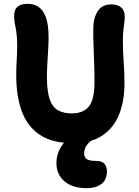

<svg xmlns="http://www.w3.org/2000/svg" viewBox="-20 -735 724 1003"><path d="M361.8 13Q254.4 13 189.1 -30.1Q123.8 -73.2 94.3 -152.6Q64.8 -232 64.8 -341Q64.8 -382 67.3 -420.7Q69.8 -459.4 69.8 -486.6Q69.8 -525.8 67.5 -549.7Q65.2 -573.6 61.8 -589.5Q58.4 -605.4 56.1 -619Q53.8 -632.6 53.8 -651.2Q53.8 -685.4 72.2 -700.3Q90.6 -715.2 125.4 -715.2Q155.6 -715.2 180 -699.9Q204.4 -684.6 219.1 -646.1Q233.8 -607.6 233.8 -538.8Q233.8 -509.6 231.5 -473.5Q229.2 -437.4 227.2 -401.1Q225.2 -364.8 225.2 -333.4Q225.2 -257 239.9 -215.6Q254.6 -174.2 283.8 -158.4Q313 -142.6 354.8 -142.6Q415.2 -142.6 444.4 -178.8Q473.6 -215 473.6 -305Q473.6 -360.6 472 -403.4Q470.4 -446.2 468.8 -488Q467.2 -529.8 467.2 -582.2Q467.2 -640.2 490.2 -676.1Q513.2 -712 561.6 -712Q594.4 -712 613 -696.1Q631.6 -680.2 631.6 -647.2Q631.6 -630.8 629 -613.7Q626.4 -596.6 624.2 -574.4Q622 -552.2 622 -518.2Q622 -464.6 626.1 -412Q630.2 -359.4 630.2 -298Q630.2 -206 601.7 -136Q573.2 -66 513.8 -26.5Q454.4 13 361.8 13ZM434.4 248Q358 248 316.4 211.8Q274.8 175.6 274.8 116.8Q274.8 71 298.5 32.5Q322.2 -6 362.7 -29.6Q403.2 -53.2 453.8 -53.2Q467 -53.2 476.5 -48.2Q486 -43.2 486 -31.2Q486 -25 482.3 -20Q478.6 -15 466.6 -7.2Q442.8 8.2 431.1 26.6Q419.4 45 419.4 66.8Q419.4 85.2 432.4 95.4Q445.4 105.6 480.4 105.6Q514.6 105.6 526.6 121.8Q538.6 138 538.6 159.2Q538.6 205.4 509 226.7Q479.4 248 434.4 248Z"/></svg>

Font: Shantell Sans Light
Style: Regular
Weight: 300
Designer: Stephen Nixon, Anya Danilova, Shantell Martin
Foundry: Arrow Type
Version: Version 1.011;[c5ecc13dd]